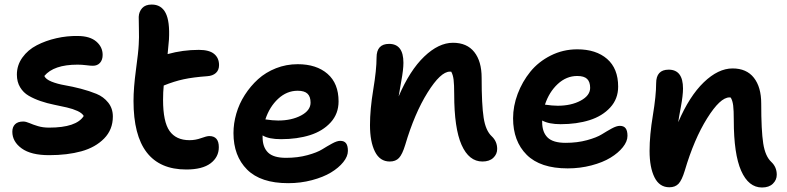

<svg xmlns="http://www.w3.org/2000/svg" viewBox="-20 -750 3461 844"><path d="M195.8 -67.9Q116.2 -67.9 75.2 -97.7Q34.2 -127.4 34.2 -170.9Q34.2 -191.9 46.4 -203.9Q58.6 -215.8 82 -215.8Q93.8 -215.8 109.4 -209Q125 -202.1 146.7 -195.6Q168.5 -189 195.8 -189Q315.9 -189 348.1 -240.2Q340.8 -252.9 320.6 -262.2Q300.3 -271.5 273.9 -277.6Q247.6 -283.7 217.3 -289.8Q187 -295.9 158.4 -305.7Q129.9 -315.4 106.2 -329.1Q82.5 -342.8 68.4 -366.5Q54.2 -390.1 54.2 -421.9Q54.2 -463.4 78.4 -497.1Q102.5 -530.8 141.6 -551Q180.7 -571.3 227.8 -582Q274.9 -592.8 323.2 -591.8Q375.5 -591.3 403.3 -567.4Q431.2 -543.5 431.2 -508.8Q431.2 -486.8 419.7 -473.9Q408.2 -460.9 388.2 -460.9Q377.9 -460.9 358.6 -463.4Q339.4 -465.8 320.8 -465.8Q216.3 -465.8 174.8 -416Q181.2 -401.4 206.8 -391.1Q232.4 -380.9 265.4 -375.2Q298.3 -369.6 335.7 -359.9Q373 -350.1 404.1 -337.4Q435.1 -324.7 455.6 -299.1Q476.1 -273.4 476.1 -237.8Q476.1 -180.2 437.7 -141.1Q399.4 -102.1 337.9 -85Q276.4 -67.9 195.8 -67.9Z M798.8 -4.9Q566.9 -4.9 566.9 -306.2Q566.9 -363.3 577.6 -442.9Q588.4 -522.5 589.8 -554.2Q591.8 -583 590.6 -624Q589.4 -665 589.8 -675.8Q590.8 -698.7 605 -714.4Q619.1 -730 647 -730Q689 -730 708 -693.1Q727.1 -656.2 722.7 -576.2Q722.2 -569.3 716.8 -512.2Q783.7 -530.8 854 -530.8Q899.9 -530.8 921.4 -512.9Q942.9 -495.1 942.9 -463.9Q942.9 -441.9 929 -429.2Q915 -416.5 890.6 -415Q829.6 -410.6 787.6 -401.6Q745.6 -392.6 699.7 -374Q696.8 -345.7 696.8 -311Q696.8 -214.8 725.3 -174.3Q753.9 -133.8 813 -133.8Q839.4 -133.8 864 -142.8Q888.7 -151.9 899.9 -151.9Q941.9 -151.9 941.9 -103Q941.9 -59.6 905.8 -32.2Q869.6 -4.9 798.8 -4.9Z M1246.6 55.2Q1126 55.2 1066.2 -4.6Q1006.3 -64.5 1006.3 -165Q1006.3 -207.5 1018.8 -250.7Q1031.2 -293.9 1056.2 -332.8Q1081.1 -371.6 1114.5 -401.9Q1147.9 -432.1 1193.1 -450Q1238.3 -467.8 1288.6 -467.8Q1371.1 -467.8 1419.7 -425.5Q1468.3 -383.3 1468.3 -304.2Q1468.3 -250 1433.6 -211.9Q1398.9 -173.8 1342.8 -156Q1286.6 -138.2 1215.3 -138.2Q1161.1 -138.2 1134.3 -154.8V-147Q1134.3 -103 1158.2 -79.6Q1182.1 -56.2 1237.3 -56.2Q1288.6 -56.2 1331.3 -67.9Q1374 -79.6 1396.2 -93.5Q1418.5 -107.4 1439.9 -119.1Q1461.4 -130.9 1475.6 -130.9Q1493.2 -130.9 1501.2 -120.1Q1509.3 -109.4 1509.3 -86.9Q1509.3 -62.5 1489 -37.4Q1468.8 -12.2 1434.8 8.3Q1400.9 28.8 1351.1 42Q1301.3 55.2 1246.6 55.2ZM1288.6 -351.1Q1240.7 -351.1 1202.6 -315.7Q1164.6 -280.3 1146.5 -225.1Q1179.7 -220.2 1202.6 -220.2Q1261.7 -220.2 1303.5 -242.4Q1345.2 -264.6 1345.2 -298.8Q1345.2 -325.2 1331.8 -338.1Q1318.4 -351.1 1288.6 -351.1Z M2100.6 -40Q2041.5 -40 2009 -113Q1976.6 -186 1976.6 -335Q1976.6 -378.4 1973.9 -399.9Q1971.2 -421.4 1963.4 -435.1H1957.5Q1917 -435.1 1859.6 -343.3Q1802.2 -251.5 1761.2 -112.8Q1748.5 -71.3 1733.9 -55.7Q1719.2 -40 1693.4 -40Q1649.9 -40 1628.2 -83.5Q1606.4 -127 1606.4 -200.2Q1606.4 -269 1620.8 -356.2Q1635.3 -443.4 1635.3 -497.1Q1635.3 -557.1 1690.4 -557.1Q1753.4 -557.1 1753.4 -474.1Q1753.4 -444.3 1744.1 -394Q1734.9 -343.8 1732.4 -326.2Q1781.2 -440.4 1844.7 -501.2Q1908.2 -562 1971.2 -562Q2032.7 -562 2064.9 -521.2Q2097.2 -480.5 2097.2 -408.2Q2097.2 -289.6 2106 -232.7Q2114.7 -175.8 2141.6 -150.9Q2165.5 -128.4 2165.5 -95.2Q2165.5 -72.3 2148.4 -56.2Q2131.3 -40 2100.6 -40Z M2475.6 -9.8Q2355 -9.8 2295.2 -69.6Q2235.4 -129.4 2235.4 -230Q2235.4 -283.7 2255.6 -337.4Q2275.9 -391.1 2311.3 -434.8Q2346.7 -478.5 2400.9 -505.9Q2455.1 -533.2 2517.6 -533.2Q2600.1 -533.2 2648.7 -491Q2697.3 -448.7 2697.3 -369.1Q2697.3 -315.4 2662.6 -277.6Q2627.9 -239.7 2571.8 -221.9Q2515.6 -204.1 2444.3 -204.1Q2393.1 -204.1 2363.3 -220.2V-212.9Q2363.3 -168.9 2387.2 -145.5Q2411.1 -122.1 2466.3 -122.1Q2517.6 -122.1 2560.3 -133.8Q2603 -145.5 2625.2 -159.4Q2647.5 -173.3 2668.9 -185.1Q2690.4 -196.8 2704.6 -196.8Q2722.2 -196.8 2730.2 -186Q2738.3 -175.3 2738.3 -152.8Q2738.3 -128.4 2718 -103Q2697.8 -77.6 2663.8 -56.9Q2629.9 -36.1 2579.8 -22.9Q2529.8 -9.8 2475.6 -9.8ZM2517.6 -416Q2469.7 -416 2431.6 -380.6Q2393.6 -345.2 2375.5 -290Q2408.7 -285.2 2431.6 -285.2Q2490.7 -285.2 2532.5 -307.6Q2574.2 -330.1 2574.2 -363.8Q2574.2 -390.1 2560.8 -403.1Q2547.4 -416 2517.6 -416Z M3329.6 74.2Q3270.5 74.2 3238 0.7Q3205.6 -72.8 3205.6 -221.2Q3205.6 -265.1 3202.9 -286.4Q3200.2 -307.6 3192.4 -320.8Q3190.4 -321.8 3186.5 -321.8Q3146 -321.8 3088.6 -230.2Q3031.2 -138.7 2990.2 0Q2977.5 42 2962.9 57.6Q2948.2 73.2 2922.4 73.2Q2878.9 73.2 2857.2 29.8Q2835.4 -13.7 2835.4 -86.9Q2835.4 -155.8 2849.9 -242.9Q2864.3 -330.1 2864.3 -383.8Q2864.3 -443.8 2919.4 -443.8Q2982.4 -443.8 2982.4 -360.8Q2982.4 -330.6 2972.9 -279.8Q2963.4 -229 2961.4 -212.9Q3010.3 -327.1 3073.7 -388.2Q3137.2 -449.2 3200.2 -449.2Q3261.7 -449.2 3293.9 -408.2Q3326.2 -367.2 3326.2 -294.9Q3326.2 -176.3 3335 -119.6Q3343.8 -63 3370.6 -38.1Q3394.5 -15.6 3394.5 18.1Q3394.5 41 3377.4 57.6Q3360.4 74.2 3329.6 74.2Z"/></svg>

Font: Shantell Sans Bouncy
Style: Regular
Weight: 600
Designer: Stephen Nixon, Anya Danilova, Shantell Martin
Foundry: Arrow Type
Version: Version 1.006;[9816181b4]